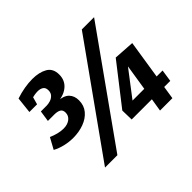

<svg xmlns="http://www.w3.org/2000/svg" viewBox="-149 -961 1217 1217"><g transform="rotate(-45 459.0 -352.5)"><path d="M170 -266Q133 -266 96.5 -274.5Q60 -283 28 -300L69 -375Q93 -364 119 -357.5Q145 -351 168 -351Q204 -351 226.5 -368.5Q249 -386 249 -414Q249 -438 233 -447Q217 -456 190 -456H132L143 -530H195Q210 -530 228 -535.5Q246 -541 259 -554.5Q272 -568 272 -591Q272 -615 257 -625Q242 -635 219 -635Q204 -635 188 -632Q172 -629 156 -624L175 -640L158 -579H89L101 -688Q140 -701 178 -707.5Q216 -714 250 -714Q311 -714 351 -691Q391 -668 391 -613Q391 -563 357 -532.5Q323 -502 268 -497L262 -502Q317 -498 340.5 -473.5Q364 -449 364 -409Q364 -363 337.5 -331Q311 -299 266.5 -282.5Q222 -266 170 -266ZM179 9 694 -714H804L290 9ZM681 0 699 -111 706 -87H514L512 -169L720 -436L859 -427L816 -151L793 -168H872L860 -87H779L809 -110L792 0ZM579 -137 569 -168H724L704 -143L740 -371L757 -370Z"/></g></svg>

Font: Bitter Thin
Style: Bold Italic
Weight: 700
Italic angle: -9°
Version: Version 3.021